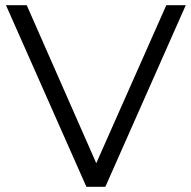

<svg xmlns="http://www.w3.org/2000/svg" viewBox="-20 -720 738 740"><path d="M313 0 3 -700H83L351 -91L621 -700H696L386 0Z"/></svg>

Font: Modern
Style: Small
Weight: 400
Designer: Julieta Ulanovsky
Foundry: Julieta Ulanovsky
Version: Version 8.000